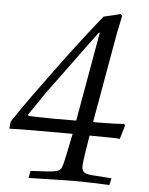

<svg xmlns="http://www.w3.org/2000/svg" viewBox="-51 -735 602 777"><g transform="rotate(5 250.0 -346.5)"><path d="M94.2 0 99.6 -29.3Q136.7 -30.8 159.2 -32.2Q181.6 -33.7 194.6 -35.9Q207.5 -38.1 213.1 -41.3Q218.8 -44.4 222.2 -49.3Q226.6 -55.7 231 -73Q235.4 -90.3 241.2 -119.1L256.3 -193.4H80.1Q48.8 -193.4 -0.5 -191.9L2 -220.2Q34.7 -270.5 76.7 -328.6Q118.7 -386.7 170.4 -457Q228 -534.7 270 -588.9Q312 -643.1 339.8 -676.8Q367.7 -683.1 384.3 -687.3Q400.9 -691.4 406.7 -693.4L414.6 -688L398.9 -611.8Q397.5 -604 394 -584.2Q390.6 -564.5 384.8 -532.2L334.5 -248H357.4Q394 -248 419.4 -249Q444.8 -250 460 -251.5L464.8 -245.1L448.2 -189.5Q440.9 -190.4 432.6 -190.9Q424.3 -191.4 414.6 -191.4L325.2 -192.4L314.5 -125.5Q311 -103.5 309.3 -88.4Q307.6 -73.2 307.6 -64.5Q307.6 -50.3 315.4 -43.2Q323.2 -36.1 345.7 -33.7L428.7 -27.8L422.4 0Q384.3 -2 349.1 -2.9Q314 -3.9 281.2 -3.9Q260.3 -3.9 213.9 -2.9Q167.5 -2 94.2 0ZM266.1 -248 330.1 -610.4 326.7 -610.8Q324.2 -607.4 314.5 -594.5Q304.7 -581.5 290.5 -562.3Q276.4 -543 259.3 -519.8Q242.2 -496.6 224.9 -472.9Q207.5 -449.2 191.2 -427Q174.8 -404.8 162.4 -387.9Q149.9 -371.1 142.8 -361.3Q135.7 -351.6 136.2 -352.5L69.3 -254.4L72.8 -250Q74.2 -250 79.6 -249.8Q85 -249.5 92.5 -249.3Q100.1 -249 109.4 -248.8Q118.7 -248.5 127.9 -248.5Q149.9 -248 176.8 -247.6Z"/></g></svg>

Font: XB Kayhan
Style: Italic
Weight: 400
Italic angle: -12°
Designer: Behnam
Foundry: Irmug
Version: Version 7.300 2009